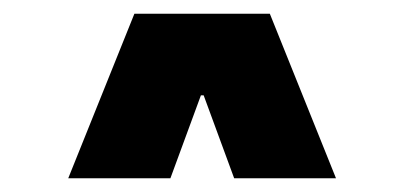

<svg xmlns="http://www.w3.org/2000/svg" viewBox="-20 -820 590 280"><path d="M79.5 -560 176 -800H373.5L470 -560H321.5L277 -681H273L228.5 -560Z"/></svg>

Font: Trispace SemiCondensed ExtraBold
Style: Regular
Weight: 800
Width: 4
Designer: Tyler Finck
Foundry: Etcetera Type Company
Version: Version 1.210; ttfautohint (v1.8.3)